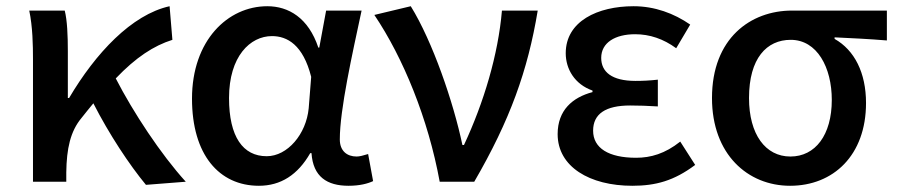

<svg xmlns="http://www.w3.org/2000/svg" viewBox="-20 -584 2884 617"><path d="M577 0C497 -88 408 -223 352 -332C417 -400 474 -437 534 -456L525 -564C403 -537 287 -413 202 -269H198V-419C198 -470 196 -519 188 -550H74C85 -498 86 -438 86 -394V0H193V-30C194 -106 206 -162 242 -205C255 -222 268 -237 280 -252C331 -152 396 -54 449 10Z M812 13C882 13 937 -22 977 -92H981C986 -16 1031 13 1100 13C1136 13 1162 6 1179 -2L1163 -89C1147 -84 1135 -81 1126 -81C1095 -81 1072 -99 1072 -136C1072 -232 1112 -410 1142 -550H1028L1006 -431H1003C971 -527 907 -564 839 -564C712 -564 597 -454 597 -267C597 -87 684 13 812 13ZM837 -82C761 -82 716 -144 716 -269C716 -403 784 -468 854 -468C903 -468 954 -440 980 -337L972 -236C964 -153 904 -82 837 -82Z M1393 0H1504C1619 -198 1676 -357 1708 -550H1593C1581 -409 1535 -255 1471 -118H1466C1437 -256 1370 -451 1300 -564L1183 -536C1276 -398 1356 -202 1393 0Z M2012 13C2087 13 2146 -3 2214 -54L2166 -129C2117 -90 2071 -77 2024 -77C1936 -77 1886 -108 1886 -164C1886 -218 1926 -245 2005 -245C2032 -245 2062 -244 2094 -242V-328C2067 -325 2045 -324 2022 -324C1946 -324 1912 -353 1912 -398C1912 -447 1957 -474 2021 -474C2068 -474 2112 -459 2153 -429L2198 -505C2146 -541 2084 -564 2016 -564C1901 -564 1798 -516 1798 -413C1798 -362 1827 -313 1884 -293V-288C1820 -271 1772 -230 1772 -153C1772 -48 1875 13 2012 13Z M2519 13C2658 13 2763 -85 2763 -253C2763 -350 2726 -423 2662 -459V-464C2722 -461 2769 -459 2830 -454V-550H2525C2392 -550 2268 -461 2268 -269C2268 -88 2383 13 2519 13ZM2520 -81C2440 -81 2387 -152 2387 -269C2387 -397 2444 -456 2521 -456C2606 -456 2653 -367 2653 -263C2653 -150 2600 -81 2520 -81Z"/></svg>

Font: Spoqa Han Sans Neo Medium
Style: Regular
Weight: 500
Designer: [Spoqa Han Sans Neo] Dong-huui Kim  Younghwa Kang  Yujin Lee  [Noto Sans] Ryoko NISHIZUKA  (kana & ideographs); Paul D. 
Foundry: Spoqa (http://www.spoqa-han-sans.com)
Version: Version 1.000